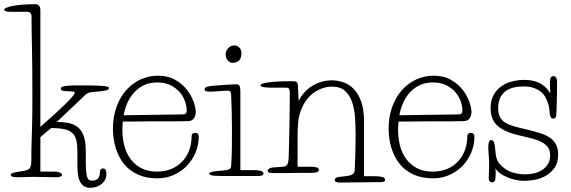

<svg xmlns="http://www.w3.org/2000/svg" viewBox="-61 -837 2714 913"><path d="M131 -234Q167 -265 197 -292.5Q227 -320 248.5 -341Q270 -362 282 -376Q294 -390 294 -394Q294 -402 282 -402L248 -404Q228 -405 228 -417Q228 -431 303 -431Q348 -431 377.5 -430.5Q407 -430 424.5 -428.5Q442 -427 449.5 -425Q457 -423 457 -419Q457 -415 454 -412Q451 -409 442.5 -407Q434 -405 418 -403Q402 -401 376 -399Q356 -397 345 -386L209 -257Q242 -257 267.5 -251.5Q293 -246 311 -230.5Q329 -215 338 -187.5Q347 -160 347 -116V-68Q347 -37 349 -19Q351 -1 354.5 8Q358 17 364 19.5Q370 22 378 22Q394 22 404 12.5Q414 3 414 -17Q414 -36 430 -36Q445 -36 445 -9Q445 18 423 37Q401 56 367 56Q338 56 322.5 32Q307 8 307 -50V-116Q307 -148 302 -169.5Q297 -191 283.5 -204Q270 -217 245.5 -222.5Q221 -228 182 -228L131 -185V-21H192Q215 -21 224.5 -16Q234 -11 234 -5Q234 0 225.5 3Q217 6 205 6Q183 6 158.5 5Q134 4 96 4Q80 4 58.5 5Q37 6 23 6Q-10 6 -10 -6Q-10 -11 -0.5 -14.5Q9 -18 44 -23Q72 -27 80 -36.5Q88 -46 88 -75Q88 -109 88.5 -131Q89 -153 89.5 -169.5Q90 -186 90.5 -201.5Q91 -217 91.5 -238.5Q92 -260 92.5 -291Q93 -322 93 -370Q93 -446 92.5 -505.5Q92 -565 91 -611.5Q90 -658 89.5 -693.5Q89 -729 89 -758Q89 -781 67 -781H-13Q-25 -781 -33 -783.5Q-41 -786 -41 -791Q-41 -796 -29 -801Q-17 -806 3 -809.5Q23 -813 49.5 -815Q76 -817 106 -817Q131 -817 131 -788Z M810 -293Q827 -293 827 -311Q827 -331 819 -354.5Q811 -378 794 -398Q777 -418 750.5 -431.5Q724 -445 687 -445Q649 -445 621.5 -431Q594 -417 574.5 -394.5Q555 -372 543.5 -344.5Q532 -317 527 -289ZM523 -259Q522 -248 521.5 -237.5Q521 -227 521 -218Q521 -182 529.5 -147Q538 -112 557.5 -84Q577 -56 608.5 -38.5Q640 -21 685 -21Q726 -21 757 -35Q788 -49 808.5 -72Q829 -95 839.5 -125Q850 -155 850 -187Q850 -205 867 -205Q884 -205 884 -187Q884 -148 869 -112Q854 -76 827.5 -48.5Q801 -21 765 -5Q729 11 687 11Q634 11 594.5 -7Q555 -25 529 -57Q503 -89 489.5 -132.5Q476 -176 476 -226Q476 -281 492.5 -327.5Q509 -374 538 -407Q567 -440 606 -458.5Q645 -477 690 -477Q738 -477 772 -457.5Q806 -438 827.5 -410.5Q849 -383 859.5 -353.5Q870 -324 870 -304Q870 -288 861.5 -275Q853 -262 835 -261Q809 -260 771.5 -260Q734 -260 694 -260Q682 -260 659 -260Q636 -260 610.5 -259.5Q585 -259 561 -259Q537 -259 523 -259Z M912 0ZM1082 -28H1144Q1166 -28 1179 -24.5Q1192 -21 1192 -13Q1192 -4 1182.5 -2Q1173 0 1162 0H1003Q979 0 956.5 -1.5Q934 -3 934 -12Q934 -22 998 -26Q1020 -28 1028.5 -32Q1037 -36 1038 -47Q1041 -85 1041.5 -131Q1042 -177 1042 -213Q1042 -259 1041 -301.5Q1040 -344 1038 -389Q1037 -397 1034 -401.5Q1031 -406 1023 -406Q1018 -406 1006 -405Q994 -404 981 -403.5Q968 -403 956 -402Q944 -401 940 -401Q932 -401 922 -402.5Q912 -404 912 -412Q912 -421 926 -425Q940 -429 975 -431Q997 -433 1024 -434.5Q1051 -436 1064 -436Q1076 -436 1079 -426.5Q1082 -417 1082 -401ZM1012 -580Q1012 -585 1014.5 -592Q1017 -599 1022 -605.5Q1027 -612 1034.5 -616.5Q1042 -621 1053 -621Q1067 -621 1077 -611Q1087 -601 1087 -584Q1087 -557 1073.5 -547.5Q1060 -538 1046 -538Q1032 -538 1022 -550Q1012 -562 1012 -580Z M1670 1H1724Q1739 1 1754.5 4Q1770 7 1770 18Q1770 24 1765 26.5Q1760 29 1753 29Q1750 29 1735 29Q1720 29 1699 29.5Q1678 30 1654 30Q1630 30 1609 30.5Q1588 31 1573 31Q1558 31 1555 31Q1531 31 1531 19Q1531 6 1554 4Q1575 2 1588.5 0Q1602 -2 1610 -5.5Q1618 -9 1622 -14.5Q1626 -20 1626 -30Q1628 -75 1629 -119.5Q1630 -164 1630 -196Q1630 -235 1627.5 -275.5Q1625 -316 1614 -349.5Q1603 -383 1580.5 -404Q1558 -425 1518 -425Q1477 -425 1438.5 -401Q1400 -377 1377 -329Q1360 -292 1357 -257.5Q1354 -223 1354 -186V-44H1421Q1435 -44 1445 -41Q1455 -38 1455 -29Q1455 -15 1421 -15Q1418 -15 1405 -15Q1392 -15 1373.5 -15Q1355 -15 1333.5 -14.5Q1312 -14 1293 -14Q1274 -14 1260 -14Q1246 -14 1243 -14Q1226 -14 1219 -16.5Q1212 -19 1212 -24Q1212 -31 1219.5 -35.5Q1227 -40 1239 -41L1284 -44Q1299 -45 1305 -54Q1311 -63 1312 -95Q1313 -142 1314 -179.5Q1315 -217 1315.5 -252Q1316 -287 1316.5 -322Q1317 -357 1317 -398Q1317 -408 1314 -414Q1311 -420 1302 -420H1233Q1215 -420 1196.5 -422Q1178 -424 1178 -431Q1178 -438 1196.5 -442Q1215 -446 1240 -448Q1265 -450 1291 -450.5Q1317 -451 1332 -451Q1344 -451 1349.5 -446.5Q1355 -442 1356 -425L1359 -357Q1382 -403 1424.5 -429Q1467 -455 1518 -455Q1544 -455 1571 -446Q1598 -437 1620 -415Q1642 -393 1656 -355.5Q1670 -318 1670 -260Z M2121 -293Q2138 -293 2138 -311Q2138 -331 2130 -354.5Q2122 -378 2105 -398Q2088 -418 2061.5 -431.5Q2035 -445 1998 -445Q1960 -445 1932.5 -431Q1905 -417 1885.5 -394.5Q1866 -372 1854.5 -344.5Q1843 -317 1838 -289ZM1834 -259Q1833 -248 1832.5 -237.5Q1832 -227 1832 -218Q1832 -182 1840.5 -147Q1849 -112 1868.5 -84Q1888 -56 1919.5 -38.5Q1951 -21 1996 -21Q2037 -21 2068 -35Q2099 -49 2119.5 -72Q2140 -95 2150.5 -125Q2161 -155 2161 -187Q2161 -205 2178 -205Q2195 -205 2195 -187Q2195 -148 2180 -112Q2165 -76 2138.5 -48.5Q2112 -21 2076 -5Q2040 11 1998 11Q1945 11 1905.5 -7Q1866 -25 1840 -57Q1814 -89 1800.5 -132.5Q1787 -176 1787 -226Q1787 -281 1803.5 -327.5Q1820 -374 1849 -407Q1878 -440 1917 -458.5Q1956 -477 2001 -477Q2049 -477 2083 -457.5Q2117 -438 2138.5 -410.5Q2160 -383 2170.5 -353.5Q2181 -324 2181 -304Q2181 -288 2172.5 -275Q2164 -262 2146 -261Q2120 -260 2082.5 -260Q2045 -260 2005 -260Q1993 -260 1970 -260Q1947 -260 1921.5 -259.5Q1896 -259 1872 -259Q1848 -259 1834 -259Z M2295 -37Q2296 -29 2296 -20Q2296 -11 2296 -5Q2296 10 2293 20Q2290 30 2279 30Q2272 30 2267.5 25Q2263 20 2263 6Q2263 -2 2264 -21Q2265 -40 2265 -54Q2265 -73 2263 -97Q2261 -121 2261 -139Q2261 -171 2275 -171Q2290 -171 2293 -136Q2295 -101 2301 -82Q2307 -63 2326 -46Q2349 -25 2377.5 -16.5Q2406 -8 2437 -8Q2456 -8 2477 -12.5Q2498 -17 2515 -27.5Q2532 -38 2543.5 -55Q2555 -72 2555 -98Q2555 -121 2545 -135.5Q2535 -150 2516 -160.5Q2497 -171 2469 -178.5Q2441 -186 2405 -194Q2342 -208 2307 -237Q2272 -266 2272 -323Q2272 -359 2285.5 -384Q2299 -409 2321.5 -425.5Q2344 -442 2372.5 -449.5Q2401 -457 2431 -457Q2460 -457 2481 -451Q2502 -445 2517 -435Q2532 -425 2541 -413.5Q2550 -402 2556 -392Q2555 -405 2554.5 -419Q2554 -433 2554 -441Q2554 -461 2558 -468Q2562 -475 2570 -475Q2579 -475 2583.5 -467.5Q2588 -460 2588 -449Q2588 -389 2586.5 -349.5Q2585 -310 2585 -299Q2585 -290 2582 -281.5Q2579 -273 2570 -273Q2561 -273 2557.5 -281.5Q2554 -290 2553 -298Q2552 -306 2551.5 -316.5Q2551 -327 2546 -342Q2541 -360 2532 -375.5Q2523 -391 2509 -402Q2495 -413 2475 -419.5Q2455 -426 2427 -426Q2402 -426 2380 -420.5Q2358 -415 2342 -402.5Q2326 -390 2317 -370.5Q2308 -351 2308 -323Q2308 -297 2316.5 -280.5Q2325 -264 2342.5 -253.5Q2360 -243 2386.5 -235.5Q2413 -228 2449 -220Q2482 -212 2508.5 -203.5Q2535 -195 2553.5 -182.5Q2572 -170 2582.5 -150.5Q2593 -131 2593 -103Q2593 -60 2573 -35Q2553 -10 2526.5 3Q2500 16 2473 19.5Q2446 23 2433 23Q2413 23 2391.5 18.5Q2370 14 2351 6Q2332 -2 2317 -13Q2302 -24 2295 -37Z"/></svg>

Font: Life Savers
Style: Regular
Weight: 400
Designer: Pablo Impallari, Rodrigo Fuenzalida, Brenda Gallo
Foundry: Pablo Impallari, Rodrigo Fuenzalida, Brenda Gallo
Version: Version 3.001; ttfautohint (v0.95) -l 8 -r 50 -G 200 -x 14 -